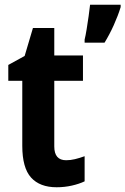

<svg xmlns="http://www.w3.org/2000/svg" viewBox="-20 -780 529 810"><path d="M259 -104Q277 -104 296 -108.5Q315 -113 337 -121V-15Q314 -4 283 3Q252 10 219 10Q148 10 111 -31Q74 -72 74 -165V-439H15V-506L84 -544L119 -662H209V-546H330V-439H209V-162Q209 -104 259 -104ZM489 -750Q478 -714 460 -674Q442 -634 421 -600H337V-613Q341 -629 345.5 -656.5Q350 -684 354 -712.5Q358 -741 360 -760H489Z"/></svg>

Font: Noto Sans Kannada Condensed
Style: Bold
Weight: 700
Width: 3
Designer: Jelle Bosma - Monotype Design Team
Foundry: Monotype Imaging Inc.
Version: Version 2.005; ttfautohint (v1.8.4.7-5d5b)